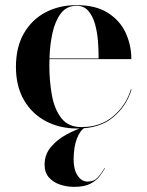

<svg xmlns="http://www.w3.org/2000/svg" viewBox="-20 -490 570 747"><path d="M388.5 164Q381 178 368 195.2Q355 212.5 331.5 224.8Q308 237 269 237Q239.5 237 213 228Q186.5 219 170 200Q153.5 181 153.5 151Q153.5 111 178.2 81.8Q203 52.5 239.2 33Q275.5 13.5 309.5 3L311.5 5.5Q292 16.5 279.2 49.2Q266.5 82 266.5 131Q266.5 170 282 193.2Q297.5 216.5 321 216.5Q345.5 216.5 359.8 201Q374 185.5 387.5 163ZM492 -142.5Q472.5 -77.5 420.2 -33.8Q368 10 281 10Q213 10 159 -18.2Q105 -46.5 73.5 -100.2Q42 -154 42 -230Q42 -306.5 72.8 -360Q103.5 -413.5 156.8 -441.8Q210 -470 278 -470Q352.5 -470 399.5 -440.2Q446.5 -410.5 468.8 -362.5Q491 -314.5 491 -260H172.5Q172 -248 172 -235Q172 -174 182 -119.2Q192 -64.5 219 -30Q246 4.5 296.5 4.5Q371 4.5 420.8 -38Q470.5 -80.5 489.5 -142.5ZM278 -467.5Q239.5 -467.5 217 -438Q194.5 -408.5 184.2 -361.8Q174 -315 172.5 -262.5H363.5Q364 -293.5 361.2 -329Q358.5 -364.5 349.8 -396Q341 -427.5 323.8 -447.5Q306.5 -467.5 278 -467.5Z"/></svg>

Font: Bodoni* 72pt Medium
Style: Regular
Weight: 500
Version: Version 2.3